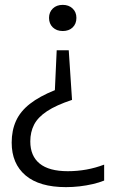

<svg xmlns="http://www.w3.org/2000/svg" viewBox="-20 -569 466 789"><path d="M262.5 -362.5 276 -158.5Q211 -137 173.5 -112.2Q136 -87.5 120.2 -57Q104.5 -26.5 104.5 12Q104.5 72 143 103.2Q181.5 134.5 258.5 134.5Q297.5 134.5 335 127.8Q372.5 121 408 107.5V173Q387 181.5 361 187.5Q335 193.5 306.8 196.8Q278.5 200 251 200Q142 200 85 151.8Q28 103.5 28 17Q28 -33 45.8 -72.2Q63.5 -111.5 102.8 -142.2Q142 -173 205.5 -198.5L213 -362.5ZM238 -549Q262.5 -549 278.2 -534.2Q294 -519.5 294 -495.5Q294 -471 278.5 -456.2Q263 -441.5 238 -441.5Q212.5 -441.5 197 -456.5Q181.5 -471.5 181.5 -495.5Q181.5 -519 197 -534Q212.5 -549 238 -549Z"/></svg>

Font: Encode Sans SC SemiCondensed
Style: Regular
Weight: 400
Width: 4
Designer: Multiple Designers
Foundry: Impallari Type
Version: Version 3.002